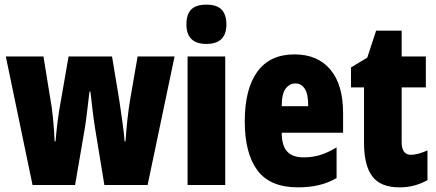

<svg xmlns="http://www.w3.org/2000/svg" viewBox="-20 -796 1877 826"><path d="M389 -244Q383 -281 378 -324Q373 -367 369 -402H365Q360 -362 355 -318.5Q350 -275 345 -245L303 0H120L5 -553H167L195 -380Q203 -339 208 -287.5Q213 -236 215 -188H219Q222 -227 227.5 -271.5Q233 -316 243 -369L275 -553H462L493 -366Q501 -312 507.5 -265.5Q514 -219 516 -188H520Q523 -235 528.5 -285Q534 -335 542 -380L572 -553H731L615 0H429Z M868 -776Q913 -776 933.5 -754.5Q954 -733 954 -691Q954 -607 868 -607Q782 -607 782 -691Q782 -734 802.5 -755Q823 -776 868 -776ZM949 -553V0H787V-553Z M1247 -562Q1346 -562 1401 -497Q1456 -432 1456 -310V-225H1192Q1192 -170 1215 -144.5Q1238 -119 1286 -119Q1324 -119 1357 -129Q1390 -139 1428 -162V-30Q1392 -9 1351 0.5Q1310 10 1262 10Q1142 10 1087.5 -63Q1033 -136 1033 -274Q1033 -413 1087 -487.5Q1141 -562 1247 -562ZM1251 -437Q1226 -437 1209 -415Q1192 -393 1192 -339H1306Q1306 -392 1291 -414.5Q1276 -437 1251 -437Z M1748 -130Q1763 -130 1781 -135Q1799 -140 1819 -149V-21Q1792 -6 1762.5 2Q1733 10 1699 10Q1617 10 1581.5 -37.5Q1546 -85 1546 -182V-420H1490V-506L1560 -548L1598 -664H1708V-553H1812V-420H1708V-184Q1708 -130 1748 -130Z"/></svg>

Font: Noto Sans Thai Looped ExtraCondensed Black
Style: Regular
Weight: 900
Width: 2
Designer: Sasikarn Vongin, Ben Mitchell
Foundry: The Fontpad Ltd
Version: Version 1.001; ttfautohint (v1.8.4.7-5d5b)